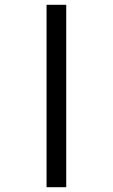

<svg xmlns="http://www.w3.org/2000/svg" viewBox="-20 -780 469 800"><path d="M174 0H256V-760H174Z"/></svg>

Font: Noto Serif Condensed
Style: Bold
Weight: 700
Width: 3
Designer: Monotype Design Team
Foundry: Monotype Imaging Inc.
Version: Version 2.015